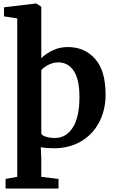

<svg xmlns="http://www.w3.org/2000/svg" viewBox="-20 -840 661 1102"><path d="M186 -820H188L217 -801V-506Q244 -533 283.5 -551.5Q323 -570 369 -570Q465 -570 525.5 -502.5Q586 -435 586 -296Q586 -210 550 -140Q514 -70 446.5 -29.5Q379 11 289 11Q247 11 214 5L217 67V175L316 187V242H12V187L79 175V-734L3 -746V-798ZM217 -438V-73Q222 -62 244.5 -55Q267 -48 295 -48Q359 -48 397.5 -107.5Q436 -167 436 -284Q436 -385 403 -433.5Q370 -482 315 -482Q286 -482 259 -468.5Q232 -455 217 -438Z"/></svg>

Font: Koeln Type Serif
Style: Bold
Weight: 700
Designer: Eben Sorkin
Foundry: Eben Sorkin
Version: Version 2.002